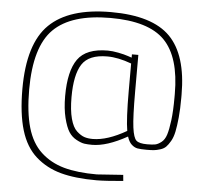

<svg xmlns="http://www.w3.org/2000/svg" viewBox="-60 -782 1105 1044"><g transform="rotate(5 492.5 -260.0)"><path d="M925 -305V-288Q925 -227 920.5 -180.5Q916 -134 909.5 -102.5Q903 -71 890.5 -49.5Q878 -28 866.5 -16.5Q855 -5 835.5 1Q816 7 801.5 8.5Q787 10 762 10Q729 10 712 7Q695 4 679.5 -10Q664 -24 655 -53Q544 9 464 9Q440 9 422 6.5Q404 4 378 -10Q352 -24 336 -49Q320 -74 307.5 -124Q295 -174 295 -243Q295 -379 341 -444Q387 -509 505 -509Q530 -509 563 -502.5Q596 -496 616 -489L637 -482V-500H672V-300Q672 -161 679.5 -104.5Q687 -48 703 -34Q719 -20 762 -20Q790 -20 805.5 -23Q821 -26 839 -40Q857 -54 866 -82Q875 -110 881.5 -161Q888 -212 888 -288V-306Q888 -507 800 -597Q712 -687 504 -687Q291 -687 194 -591Q97 -495 97 -261Q97 -137 121 -54Q145 29 197.5 77.5Q250 126 323 146.5Q396 167 504 167L647 157L650 190Q552 199 504 199Q388 199 309 177.5Q230 156 172 104.5Q114 53 87 -37Q60 -127 60 -261Q60 -508 168 -613.5Q276 -719 504 -719Q730 -719 827.5 -620Q925 -521 925 -305ZM464 -23Q544 -23 648 -83Q637 -146 637 -300V-450Q564 -477 505 -477Q404 -477 367 -419.5Q330 -362 330 -240Q330 -169 342.5 -122.5Q355 -76 377 -56Q399 -36 418.5 -29.5Q438 -23 464 -23Z"/></g></svg>

Font: TitilliumMaps29L
Style: 1 wt
Weight: 100
Designer: Campivisivi
Foundry: Accademia di Belle Arti di Urbino and students of MA course of Visual design
Version: Version 001.001